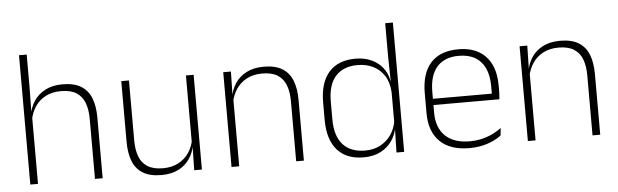

<svg xmlns="http://www.w3.org/2000/svg" viewBox="-45 -818 3161 982"><g transform="rotate(-5 1535.5 -327.0)"><path d="M408 0V-308Q408 -356 395 -390.5Q382 -425 352.5 -443.8Q323 -462.5 273.5 -462.5Q227.5 -462.5 193.8 -444.5Q160 -426.5 139.8 -395.5Q119.5 -364.5 112.5 -324L99 -356H111Q116.5 -394 137.8 -426Q159 -458 195.8 -477.2Q232.5 -496.5 284.5 -496.5Q344 -496.5 379.8 -474.2Q415.5 -452 431.5 -410.8Q447.5 -369.5 447.5 -311.5V0ZM76 0V-664H115.5V-498.5L113.5 -359L115.5 -355V0Z M625 -486.5V-178.5Q625 -130.5 638 -96Q651 -61.5 680.5 -42.8Q710 -24 759.5 -24Q805.5 -24 839.2 -42Q873 -60 893.8 -91.2Q914.5 -122.5 921 -162.5L932 -130.5H922Q916.5 -93 895.5 -60.8Q874.5 -28.5 837.8 -9.2Q801 10 748.5 10Q689.5 10 653.5 -12.2Q617.5 -34.5 601.5 -75.8Q585.5 -117 585.5 -175V-486.5ZM957 -486.5V0H917.5L920 -123.5L917.5 -125.5V-486.5Z M1441 0V-308Q1441 -356 1428 -390.5Q1415 -425 1385.5 -443.8Q1356 -462.5 1306.5 -462.5Q1261 -462.5 1227 -444.5Q1193 -426.5 1172.5 -395.2Q1152 -364 1145 -324L1134 -356H1144Q1149.5 -394 1170.5 -426Q1191.5 -458 1228.5 -477.2Q1265.5 -496.5 1317.5 -496.5Q1377 -496.5 1412.8 -474.2Q1448.5 -452 1464.5 -410.8Q1480.5 -369.5 1480.5 -311.5V0ZM1109 0V-486.5H1148.5L1146 -362.5L1148.5 -361V0Z M1787 10Q1698.5 10 1651.5 -43.8Q1604.5 -97.5 1604.5 -199V-287.5Q1604.5 -389 1651.8 -442.8Q1699 -496.5 1789 -496.5Q1837.5 -496.5 1875.2 -477.8Q1913 -459 1935.2 -425.2Q1957.5 -391.5 1960 -345.5H1973L1958 -309.5Q1955 -360.5 1933 -394.5Q1911 -428.5 1875.8 -445.8Q1840.5 -463 1797 -463Q1723 -463 1683.5 -419Q1644 -375 1644 -290V-197.5Q1644 -112.5 1683.5 -68.2Q1723 -24 1798 -24Q1841.5 -24 1875.2 -41.8Q1909 -59.5 1931 -91.2Q1953 -123 1959.5 -164.5L1972.5 -132.5H1961Q1955.5 -93 1933.5 -60.8Q1911.5 -28.5 1874.8 -9.2Q1838 10 1787 10ZM1956 0 1959 -126.5 1958 -140V-347L1958.5 -359L1956 -497.5V-664H1995.5V0Z M2329.5 10Q2231.5 10 2179 -41.2Q2126.5 -92.5 2126.5 -187V-290.5Q2126.5 -391.5 2175 -445Q2223.5 -498.5 2316.5 -498.5Q2378.5 -498.5 2420.8 -474.2Q2463 -450 2484.8 -404.8Q2506.5 -359.5 2506.5 -295.5V-278Q2506.5 -265.5 2506 -252.8Q2505.5 -240 2504 -225.5H2467.5Q2468 -245.5 2468 -263.2Q2468 -281 2468 -296Q2468 -350.5 2450.8 -388Q2433.5 -425.5 2399.8 -445.2Q2366 -465 2316.5 -465Q2242.5 -465 2204 -421Q2165.5 -377 2165.5 -293V-245V-239V-184.5Q2165.5 -147 2176.5 -117.5Q2187.5 -88 2208.8 -67.2Q2230 -46.5 2261.5 -35.5Q2293 -24.5 2334.5 -24.5Q2381.5 -24.5 2422 -38.5Q2462.5 -52.5 2498 -78.5L2493.5 -40Q2463 -17 2421.2 -3.5Q2379.5 10 2329.5 10ZM2146.5 -225.5V-257.5H2494V-225.5Z M2962.5 0V-308Q2962.5 -356 2949.5 -390.5Q2936.5 -425 2907 -443.8Q2877.5 -462.5 2828 -462.5Q2782.5 -462.5 2748.5 -444.5Q2714.5 -426.5 2694 -395.2Q2673.5 -364 2666.5 -324L2655.5 -356H2665.5Q2671 -394 2692 -426Q2713 -458 2750 -477.2Q2787 -496.5 2839 -496.5Q2898.5 -496.5 2934.2 -474.2Q2970 -452 2986 -410.8Q3002 -369.5 3002 -311.5V0ZM2630.5 0V-486.5H2670L2667.5 -362.5L2670 -361V0Z"/></g></svg>

Font: Anek Gujarati Medium ExtraLight
Style: Regular
Weight: 250
Version: Version 1.003